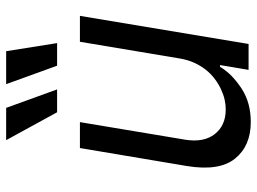

<svg xmlns="http://www.w3.org/2000/svg" viewBox="-125 -699 831 621"><g transform="rotate(-90 290.5 -388.5)"><path d="M63.9 -198.9 122.2 -545.5H206L149.1 -204.5Q139.6 -144.9 167.3 -109.4Q195 -73.9 247.2 -73.9Q263.1 -73.9 279.3 -77.6Q295.5 -81.3 313.6 -89.8Q331 -98 346.9 -110.3Q362.9 -122.5 375.9 -139Q388.8 -155.5 398.3 -176.5Q407.7 -197.4 411.9 -223L465.9 -545.5H549.7L458.8 0H375L390.6 -92.3H384.9Q372.5 -71.7 354.8 -54.5Q337 -37.3 313.6 -22Q268.5 7.1 206 7.1Q129.3 7.1 88.1 -43.7Q46.9 -94.5 63.9 -198.9ZM435.4 -784.1 461.6 -619.3H388.5L328.8 -784.1ZM252.1 -784.1 311.8 -619.3H237.9L147.7 -784.1Z"/></g></svg>

Font: Inter P
Style: Italic
Weight: 400
Italic angle: -9.40001°
Designer: Rasmus Andersson
Foundry: rsms
Version: Version 3.018;git-588b23468